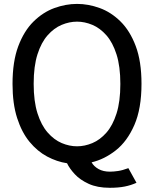

<svg xmlns="http://www.w3.org/2000/svg" viewBox="-20 -804 768 958"><path d="M528 133Q465.5 133 422.5 113.2Q379.5 93.5 353.2 65.2Q327 37 314.5 10.5Q264 3 215.2 -23Q166.5 -49 127.5 -96.2Q88.5 -143.5 65.5 -215Q42.5 -286.5 42.5 -385Q42.5 -497 71.2 -573.5Q100 -650 147.2 -696.5Q194.5 -743 251.2 -763.8Q308 -784.5 364.5 -784.5Q420.5 -784.5 477.2 -764Q534 -743.5 581.2 -697Q628.5 -650.5 657.2 -574.2Q686 -498 686 -386Q686 -262 650.5 -180.5Q615 -99 558 -54Q501 -9 437 6Q448.5 26.5 471.8 39.5Q495 52.5 528.5 52.5Q547 52.5 569 49.2Q591 46 620.5 35L661 108Q633.5 120.5 601.8 126.8Q570 133 528 133ZM364.5 -74Q402.5 -74 440.8 -90Q479 -106 510.8 -142Q542.5 -178 561.5 -237.8Q580.5 -297.5 580.5 -385Q580.5 -472.5 561.5 -532.2Q542.5 -592 510.8 -628Q479 -664 440.8 -680Q402.5 -696 364.5 -696Q326 -696 287.8 -680Q249.5 -664 217.8 -628.2Q186 -592.5 167 -533Q148 -473.5 148 -386Q148 -298.5 167 -238.8Q186 -179 217.8 -142.8Q249.5 -106.5 287.8 -90.2Q326 -74 364.5 -74Z"/></svg>

Font: Junction Medium
Style: Regular
Weight: 500
Designer: Caroline Hadilaksono
Foundry: Caroline Hadilaksono, Tyler Finck, The League of Moveable Type
Version: Version 2.000; ttfautohint (v1.8.3)